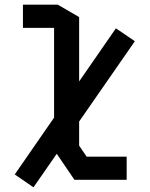

<svg xmlns="http://www.w3.org/2000/svg" viewBox="-20 -768 640 820"><path d="M78 -748V-649H211V-128L298 0H521V-99H350L318 -146V-695L227 -748ZM475 -647 43 -23 123 32 556 -592Z"/></svg>

Font: Kode Mono SemiBold
Style: Regular
Weight: 600
Monospace: yes
Designer: Isa Ozler
Foundry: Kadena LLC
Version: Version 1.206;gftools[0.9.28]